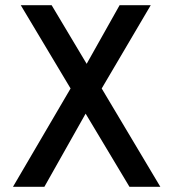

<svg xmlns="http://www.w3.org/2000/svg" viewBox="-20 -720 667 740"><path d="M30 0 252 -379 60 -700H179L314 -474L441 -700H561L372 -379L598 0H479L310 -282L151 0Z"/></svg>

Font: Rethink Sans Medium
Style: Regular
Weight: 500
Designer: The Rethink Sans project authors (Hans Thiessen). DM Sans designed by Colophon Foundry.
Foundry: Rethink Communications LLC
Version: Version 1.001